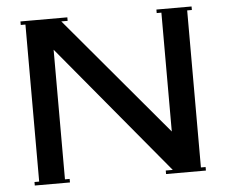

<svg xmlns="http://www.w3.org/2000/svg" viewBox="-51 -758 961 816"><g transform="rotate(-5 430.0 -350.0)"><path d="M65 0V-15H85V-685H65V-700H265V-685H238L665 -178V-685H645V-700H795V-685H775V-15H795V0H625V-15H655L195 -568V-15H215V0Z"/></g></svg>

Font: Copperplate CC
Style: Regular
Weight: 400
Designer: indestructible type*
Foundry: Cowboy Collective
Version: Version 1.000